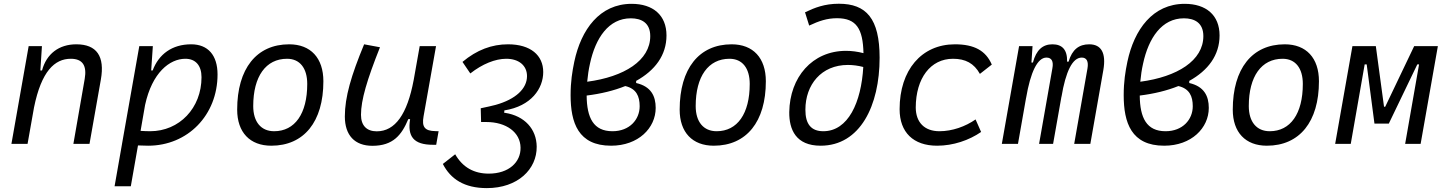

<svg xmlns="http://www.w3.org/2000/svg" viewBox="-20 -762 7657 1017"><path d="M40.5 0H126L160.2 -192.9C199.2 -384.8 269.5 -450.7 355 -450.7C417.5 -450.7 440.9 -414.6 428.7 -344.2L368.7 0H454.1L514.2 -340.3C536.1 -463.4 492.7 -527.3 384.3 -527.3C292.5 -527.3 226.1 -477.1 202.6 -388.7H193.8L202.1 -517.6H131.8Z M672.9 224.6 710.9 8.3C729 9.3 746.6 9.8 764.6 9.8C974.6 9.8 1132.3 -152.3 1132.3 -367.7C1132.3 -469.7 1081.5 -527.3 992.7 -527.3C891.6 -527.3 820.8 -475.1 788.6 -388.7H780.8L789.6 -517.6H717.8L626.5 -1V-0.5C626.5 -0.5 626.5 -0.5 626.5 -0.5L586.9 224.6ZM724.6 -68.8 748.5 -206.1C785.6 -377 878.4 -450.7 961.9 -450.7C1016.1 -450.7 1047.4 -415 1047.4 -353C1047.4 -189.9 930.2 -66.9 775.4 -66.9C756.8 -66.9 739.7 -67.9 724.6 -68.8Z M1417 9.8C1590.3 9.8 1692.9 -117.2 1692.9 -331.5C1692.9 -455.1 1625.5 -527.3 1511.7 -527.3C1338.9 -527.3 1236.3 -398.4 1236.3 -181.2C1236.3 -61 1303.7 9.8 1417 9.8ZM1432.1 -66.9C1362.8 -66.9 1321.3 -116.2 1321.3 -200.2C1321.3 -357.4 1388.2 -450.7 1500.5 -450.7C1568.4 -450.7 1607.4 -400.9 1607.4 -317.4C1607.4 -159.7 1542 -66.9 1432.1 -66.9Z M1952.6 10.3C2062.5 10.3 2107.9 -47.4 2142.6 -130.9H2152.3C2137.7 -40 2169.4 4.9 2273.4 4.9H2290.5L2303.2 -66.9L2286.6 -67.4C2229.5 -68.4 2213.4 -89.4 2223.6 -146L2289.6 -517.6H2203.1L2170.9 -336.4V-336.9C2137.2 -157.2 2073.2 -66.4 1975.6 -66.4C1921.9 -66.4 1892.1 -97.2 1892.1 -153.8C1892.1 -231.9 1923.8 -338.9 1992.7 -511.7L1908.7 -527.3C1840.3 -362.3 1806.6 -248 1806.6 -145C1806.6 -45.4 1858.9 10.3 1952.6 10.3Z M2558.6 234.4C2722.7 234.4 2824.2 134.3 2822.8 14.6C2821.8 -79.1 2758.3 -147.9 2656.2 -164.1H2650.9L2651.4 -177.2C2794.9 -199.7 2857.4 -293.9 2857.4 -380.4C2857.4 -469.2 2790.5 -527.3 2670.9 -527.3C2585.4 -527.3 2505.9 -498 2429.7 -434.1L2471.2 -373C2535.2 -423.3 2603.5 -450.7 2661.6 -450.7C2728.5 -450.7 2771.5 -414.6 2771.5 -358.9C2771.5 -292.5 2711.9 -236.3 2605.5 -206.5C2586.4 -201.7 2556.2 -194.3 2526.4 -188.5L2528.3 -115.7H2556.2C2661.6 -115.7 2736.3 -61 2737.3 20C2738.8 96.7 2675.3 157.7 2568.8 157.7C2492.2 157.7 2431.2 125.5 2391.1 55.2L2325.7 106.4C2366.7 186.5 2439.5 234.4 2558.6 234.4Z M3349.6 -333.5C3449.2 -388.7 3510.3 -469.2 3510.3 -574.2C3510.3 -682.1 3438.5 -741.7 3325.7 -741.7C3156.2 -741.7 3058.1 -605.5 3022 -435.5C3011.2 -383.3 3002.4 -330.1 3002.4 -257.8C3002.4 -112.3 3042.5 9.8 3216.8 9.8C3361.3 9.8 3453.1 -84 3453.1 -190.4C3453.1 -252.9 3428.7 -304.2 3349.6 -322.3ZM3090.3 -329.1C3093.3 -361.8 3098.1 -394.5 3105 -424.8C3134.3 -561 3204.1 -665 3321.3 -665C3377 -665 3424.3 -641.6 3424.3 -570.8C3424.3 -441.4 3286.6 -355 3090.3 -329.1ZM3292 -306.2C3350.6 -292.5 3368.2 -252.4 3368.2 -199.2C3368.2 -128.9 3314.9 -66.9 3224.1 -66.9C3123.5 -66.9 3088.4 -137.7 3087.4 -255.9C3163.1 -265.1 3232.4 -282.2 3292 -306.2Z M3760.7 9.8C3934.1 9.8 4036.6 -117.2 4036.6 -331.5C4036.6 -455.1 3969.2 -527.3 3855.5 -527.3C3682.6 -527.3 3580.1 -398.4 3580.1 -181.2C3580.1 -61 3647.5 9.8 3760.7 9.8ZM3775.9 -66.9C3706.5 -66.9 3665 -116.2 3665 -200.2C3665 -357.4 3731.9 -450.7 3844.2 -450.7C3912.1 -450.7 3951.2 -400.9 3951.2 -317.4C3951.2 -159.7 3885.7 -66.9 3775.9 -66.9Z M4326.7 9.8C4536.1 9.8 4639.2 -202.6 4639.2 -456.1C4639.2 -664.1 4568.4 -742.2 4423.3 -742.2C4347.7 -742.2 4294.9 -721.2 4244.1 -696.8L4266.1 -626.5C4316.9 -650.4 4359.9 -665.5 4413.6 -665.5C4516.6 -665.5 4550.8 -608.9 4553.7 -480.5C4521.5 -488.8 4490.7 -492.7 4461.4 -492.7C4282.2 -492.7 4163.1 -352.5 4160.6 -168C4159.7 -75.7 4195.8 9.8 4326.7 9.8ZM4552.7 -407.2C4542 -219.7 4472.7 -66.9 4340.8 -66.9C4276.9 -66.9 4245.6 -104.5 4246.1 -181.2C4246.1 -313 4330.1 -418 4471.2 -418C4496.6 -418 4524.4 -414.6 4552.7 -407.2Z M4956.1 -66.9C4877.4 -66.9 4831.1 -113.3 4830.6 -192.4C4831.1 -348.1 4909.2 -450.7 5027.8 -450.7C5093.8 -450.7 5139.2 -426.8 5170.4 -370.6L5233.4 -419.9C5201.7 -493.7 5140.6 -527.3 5038.1 -527.3C4861.3 -527.3 4745.1 -391.1 4745.1 -183.6C4745.1 -61 4817.9 9.8 4943.8 9.8C5028.8 9.8 5113.3 -19 5176.8 -63L5147.5 -129.4C5093.8 -91.8 5023.9 -66.9 4956.1 -66.9Z M5449.2 -517.6H5377.9L5286.6 0H5372.1L5415 -243.7V-242.7C5438.5 -380.9 5475.6 -457 5522.9 -457C5550.3 -457 5561.5 -437.5 5554.2 -399.4L5483.9 0H5558.1L5602.5 -251V-249C5625 -383.3 5660.6 -457 5710 -457C5736.3 -457 5746.6 -436.5 5740.2 -399.4L5669.9 0H5755.4L5824.2 -390.6C5839.8 -480.5 5814 -527.3 5749.5 -527.3C5695.3 -527.3 5659.2 -500 5640.1 -435.5H5632.3C5633.8 -498 5606.9 -527.3 5554.7 -527.3C5503.4 -527.3 5469.2 -498 5451.2 -430.7H5443.4Z M6279.3 -333.5C6378.9 -388.7 6439.9 -469.2 6439.9 -574.2C6439.9 -682.1 6368.2 -741.7 6255.4 -741.7C6085.9 -741.7 5987.8 -605.5 5951.7 -435.5C5940.9 -383.3 5932.1 -330.1 5932.1 -257.8C5932.1 -112.3 5972.2 9.8 6146.5 9.8C6291 9.8 6382.8 -84 6382.8 -190.4C6382.8 -252.9 6358.4 -304.2 6279.3 -322.3ZM6020 -329.1C6022.9 -361.8 6027.8 -394.5 6034.7 -424.8C6064 -561 6133.8 -665 6251 -665C6306.6 -665 6354 -641.6 6354 -570.8C6354 -441.4 6216.3 -355 6020 -329.1ZM6221.7 -306.2C6280.3 -292.5 6297.9 -252.4 6297.9 -199.2C6297.9 -128.9 6244.6 -66.9 6153.8 -66.9C6053.2 -66.9 6018.1 -137.7 6017.1 -255.9C6092.8 -265.1 6162.1 -282.2 6221.7 -306.2Z M6690.4 9.8C6863.8 9.8 6966.3 -117.2 6966.3 -331.5C6966.3 -455.1 6898.9 -527.3 6785.2 -527.3C6612.3 -527.3 6509.8 -398.4 6509.8 -181.2C6509.8 -61 6577.1 9.8 6690.4 9.8ZM6705.6 -66.9C6636.2 -66.9 6594.7 -116.2 6594.7 -200.2C6594.7 -357.4 6661.6 -450.7 6773.9 -450.7C6841.8 -450.7 6880.9 -400.9 6880.9 -317.4C6880.9 -159.7 6815.4 -66.9 6705.6 -66.9Z M7052.2 0H7134.8L7208.5 -420.9H7219.2L7260.3 -107.4H7336.4L7487.3 -420.9H7496.6L7422.9 0H7504.9L7596.2 -517.6H7470.7L7317.4 -196.8H7311L7267.6 -517.6H7143.6Z"/></svg>

Font: Cascadia Code SemiLight
Style: Italic
Weight: 350
Italic angle: -10°
Monospace: yes
Designer: Aaron Bell
Foundry: Saja Typeworks
Version: Version 2404.023